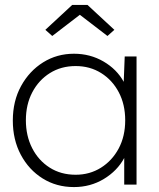

<svg xmlns="http://www.w3.org/2000/svg" viewBox="-20 -749 647 779"><path d="M280 10Q209 10 153 -25Q97 -60 64.5 -121Q32 -182 32 -260Q32 -339 65.5 -400Q99 -461 155 -496Q211 -531 280 -531Q346 -531 400 -499.5Q454 -468 482 -417L486 -520H534V0H484V-108Q456 -56 401.5 -23Q347 10 280 10ZM287 -40Q344 -40 389.5 -68.5Q435 -97 461.5 -146.5Q488 -196 488 -261Q488 -325 462 -374.5Q436 -424 390.5 -452.5Q345 -481 287 -481Q228 -481 182.5 -452.5Q137 -424 111 -374.5Q85 -325 85 -261Q85 -198 110.5 -148Q136 -98 181.5 -69Q227 -40 287 -40ZM192 -603 164 -628 273 -729H335L444 -628L416 -603L304 -689Z"/></svg>

Font: Lexend ExtraLight
Style: Regular
Weight: 200
Designer: Bonnie Shaver-Troup, Thomas Jockin
Foundry: Lexend
Version: Version 1.007; ttfautohint (v1.8.3)